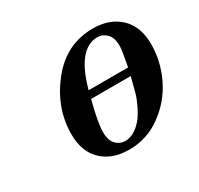

<svg xmlns="http://www.w3.org/2000/svg" viewBox="-108 -586 753 728"><g transform="rotate(-30 268.5 -222.5)"><path d="M104 -148.9Q104 -262.7 180.4 -359.4Q256.8 -456.1 375 -456.1Q448.2 -456.1 492.7 -413.6Q537.1 -371.1 537.1 -294.9Q537.1 -220.7 504.2 -151.4Q471.2 -82 407.7 -35.4Q344.2 11.2 266.1 11.2Q191.9 11.2 147.9 -30.8Q104 -72.8 104 -148.9ZM211.9 -97.2Q211.9 -59.1 229 -42Q246.1 -24.9 268.1 -24.9Q301.3 -24.9 331.1 -53.2Q352.1 -72.3 369.1 -106.2Q386.2 -140.1 392.6 -163.6Q398.9 -187 409.2 -228H235.8Q211.9 -136.2 211.9 -97.2ZM244.1 -261.2H417Q430.2 -329.1 430.2 -348.1Q430.2 -385.3 412.6 -402.1Q395 -418.9 374 -418.9Q287.1 -419.4 244.1 -261.2Z"/></g></svg>

Font: CMU Serif
Style: BoldItalic
Weight: 700
Italic angle: -14.04°
Version: Version 0.7.0